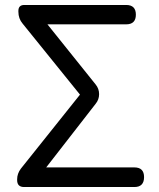

<svg xmlns="http://www.w3.org/2000/svg" viewBox="-20 -753 641 773"><path d="M77 0Q49 0 49 -28V-31Q49 -54 64 -74L302 -372L71 -658Q54 -678 54 -706V-709Q54 -733 78 -733H488Q527 -733 527 -694Q527 -655 488 -655H171L365 -413Q379 -396 379 -374Q379 -352 365 -335L166 -79H521Q560 -79 560 -40Q560 0 521 0H304Z"/></svg>

Font: GenSenRounded JP R
Style: Regular
Weight: 400
Version: Version 1.501;PS 1;hotconv 16.6.51;makeotf.lib2.5.65220